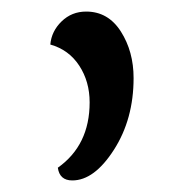

<svg xmlns="http://www.w3.org/2000/svg" viewBox="-20 -145 304 332"><path d="M135 32Q135 -4 117 -31.5Q99 -59 67 -68Q69 -91 86.5 -108Q104 -125 129 -125Q167 -125 189 -90.5Q211 -56 211 -10Q211 61 177 114Q143 167 105 167Q83 167 80 145Q135 106 135 32Z"/></svg>

Font: Laila
Style: Regular
Weight: 400
Designer: Hitesh Malaviya
Foundry: Indian Type Foundry
Version: Version 1.302;PS 1.0;hotconv 1.0.78;makeotf.lib2.5.61930; tt